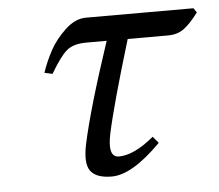

<svg xmlns="http://www.w3.org/2000/svg" viewBox="-40 -473 601 528"><g transform="rotate(-5 260.5 -208.5)"><path d="M215.3 -429.2H512.2L520.5 -417Q499 -388.2 480.7 -374.5Q462.4 -360.8 436.5 -360.8H324.7Q271.5 -185.5 254.4 -106Q240.7 -41 272.5 -41Q314.5 -41 369.6 -86.9L384.8 -68.8Q304.7 12.2 248.5 12.2Q205.6 12.2 189.9 -9Q174.3 -30.3 185.5 -83Q206.1 -179.2 266.6 -360.8H210.9Q175.3 -360.8 157 -345.9Q138.7 -331.1 110.4 -283.2L88.4 -288.1Q99.1 -319.8 115 -348.9Q130.9 -377.9 158.4 -403.6Q186 -429.2 215.3 -429.2Z"/></g></svg>

Font: Linux Biolinum
Style: Italic
Weight: 400
Italic angle: -12°
Designer: Philipp H. Poll
Foundry: Philipp H. Poll
Version: Version 1.1.3 ; ttfautohint (v0.9)